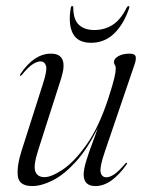

<svg xmlns="http://www.w3.org/2000/svg" viewBox="-20 -618 488 646"><path d="M407 -70Q409 -69 406 -65Q355 8 301 8Q261.5 8 261.5 -31Q261.5 -49 270.8 -78.8Q280 -108.5 291.5 -138.5Q303 -168.5 309 -187.5Q273.5 -115.5 234.2 -72.8Q195 -30 157.2 -11Q119.5 8 88.5 8Q44 8 40 -25.5Q36 -59 53 -112L123.5 -333Q139.5 -381.5 134.8 -396.5Q130 -411.5 116.5 -411.5Q105.5 -411.5 90.5 -402.2Q75.5 -393 53.5 -366Q50 -362 48 -363Q46 -364 49 -369.5Q95 -437.5 151.5 -437.5Q212 -437.5 186 -355L109 -114.5Q91.5 -60.5 98.8 -41.2Q106 -22 130 -22Q153 -22 191.2 -47.5Q229.5 -73 270.8 -130.8Q312 -188.5 344 -285.5Q360.5 -336.5 365 -357Q369.5 -377.5 369.5 -387.5Q369.5 -395 366.5 -399.2Q363.5 -403.5 363.5 -410Q363.5 -420.5 378.2 -429Q393 -437.5 416 -437.5Q433.5 -437.5 436.2 -428.5Q439 -419.5 433 -402L333.5 -110Q315 -56.5 318.5 -39Q322 -21.5 338 -21.5Q349 -21.5 363.8 -31Q378.5 -40.5 401.5 -67.5Q404.5 -71.5 407 -70ZM297.5 -517Q331.5 -517 358.8 -534.2Q386 -551.5 406 -592Q409 -597.5 412.5 -597.5Q416.5 -597.5 414.5 -590.5Q396.5 -536.5 364 -505.2Q331.5 -474 286.5 -474Q241.5 -474 225.2 -505.2Q209 -536.5 218 -590.5Q218.5 -597.5 223 -597.5Q227 -597.5 226.5 -592Q227 -551 246 -534Q265 -517 297.5 -517Z"/></svg>

Font: Fraunces 144pt Light
Style: Italic
Weight: 300
Italic angle: -16°
Version: Version 1.000;[0bf87f6ff]